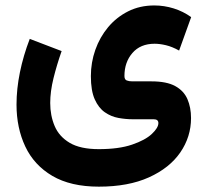

<svg xmlns="http://www.w3.org/2000/svg" viewBox="-20 -449 766 715"><path d="M348.1 246.1Q243.2 246.1 175 206.1Q106.9 166 74.2 96.7Q41.5 27.3 41.5 -59.6Q41.5 -117.7 54.2 -179.9Q66.9 -242.2 90.8 -304.2L209.5 -258.8Q191.4 -207 179.2 -157.7Q167 -108.4 167 -65.4Q167 -18.6 183.6 20.5Q200.2 59.6 239.7 83Q279.3 106.4 348.1 106.4Q422.4 106.4 471.7 89.6Q521 72.8 545.4 49.8Q569.8 26.9 569.8 9.3Q569.8 -4.9 552.2 -4.9H473.1Q448.2 -4.9 421.1 -9.8Q394 -14.6 370.6 -30.8Q347.2 -46.9 332.8 -79.1Q318.4 -111.3 318.4 -165.5Q318.4 -216.3 335 -263.4Q351.6 -310.5 382.6 -347.7Q413.6 -384.8 457 -406.7Q500.5 -428.7 554.7 -428.7Q591.3 -428.7 626.7 -417.7Q662.1 -406.7 691.9 -385.3L647 -260.7Q621.6 -274.9 598.4 -280.5Q575.2 -286.1 555.7 -286.1Q502.9 -286.1 473.1 -251.7Q443.4 -217.3 443.4 -166Q443.4 -152.8 451.9 -149.4Q460.4 -146 473.1 -146H544.4Q600.6 -146 632.6 -128.4Q664.6 -110.8 678 -79.8Q691.4 -48.8 691.4 -9.3Q691.4 60.5 651.4 118.7Q611.3 176.8 534.7 211.4Q458 246.1 348.1 246.1Z"/></svg>

Font: Vazirmatn UI ExtraBold
Style: Regular
Weight: 800
Designer: Saber Rastikerdar
Foundry: Saber Rastikerdar
Version: Version 33.003